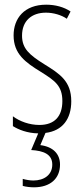

<svg xmlns="http://www.w3.org/2000/svg" viewBox="-20 -559 357 819"><path d="M236 143C236 98 207 67 152 60L174 8C247 -1 284 -52 284 -127C284 -213 235 -244 169 -285C105 -325 74 -352 74 -407C74 -470 115 -505 176 -505C208 -505 242 -495 265 -479L281 -510C253 -529 216 -539 177 -539C84 -539 38 -481 38 -408C38 -329 88 -293 155 -252C214 -215 246 -193 246 -128C246 -63 213 -26 148 -26C106 -26 64 -41 35 -63V-21C59 -6 96 9 143 10L113 81C166 84 203 99 203 143C203 187 168 211 122 211C109 211 90 208 77 204V234C91 238 110 240 125 240C194 240 236 203 236 143Z"/></svg>

Font: Noto Sans Thai Looped ExtraCondensed ExtraLight
Style: Regular
Weight: 200
Width: 2
Designer: Sasikarn Vongin, Ben Mitchell
Foundry: The Fontpad Ltd
Version: Version 1.001